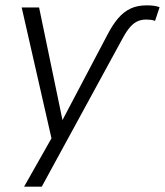

<svg xmlns="http://www.w3.org/2000/svg" viewBox="-20 -517 616 717"><path d="M380 -385Q400 -424 421 -448.5Q442 -473 467.5 -485Q493 -497 528 -497Q543 -497 554.5 -495.5Q566 -494 576 -490L559 -439Q552 -442 543 -443Q534 -444 526 -444Q505 -444 489.5 -435.5Q474 -427 460.5 -409.5Q447 -392 432 -363L136 180H70L181 -16L176 16L61 -489H126L217 -51H204Z"/></svg>

Font: Nunito Sans 10pt SemiCondensed Light
Style: Italic
Weight: 300
Width: 4
Italic angle: -9°
Designer: Vernon Adams
Foundry: Vernon Adams
Version: Version 3.101;gftools[0.9.27]